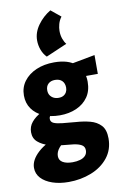

<svg xmlns="http://www.w3.org/2000/svg" viewBox="-110 -817 735 1166"><g transform="rotate(-10 257.5 -234.0)"><path d="M217 289Q161 289 117 274Q73 259 48 232Q23 205 23 168Q23 120 73 74Q123 28 224 -5L254 27Q219 48 198.5 72.5Q178 97 178 123Q178 149 200.5 162Q223 175 261 175Q286 175 307 169Q328 163 340 150Q352 137 352 117Q352 94 333.5 83.5Q315 73 284.5 69Q254 65 216 62Q174 58 134.5 46.5Q95 35 69 12.5Q43 -10 43 -48Q43 -83 65 -109.5Q87 -136 124 -156Q161 -176 204 -192L234 -159Q205 -147 187 -136.5Q169 -126 169 -108Q169 -89 187.5 -81Q206 -73 240 -69.5Q274 -66 322 -62Q369 -59 409 -48.5Q449 -38 474.5 -11Q500 16 500 70Q500 139 460.5 188.5Q421 238 356 263.5Q291 289 217 289ZM234 -119Q176 -119 132 -138.5Q88 -158 63.5 -193Q39 -228 39 -275Q39 -325 67 -362.5Q95 -400 143.5 -421Q192 -442 254 -442Q342 -442 388.5 -401Q435 -360 435 -291Q435 -235 408.5 -197Q382 -159 336.5 -139Q291 -119 234 -119ZM245 -225Q263 -225 275 -232Q287 -239 293.5 -251Q300 -263 300 -278Q300 -305 284.5 -320.5Q269 -336 241 -336Q215 -336 199.5 -321.5Q184 -307 184 -282Q184 -264 192 -251.5Q200 -239 213.5 -232Q227 -225 245 -225ZM325 -327 317 -408 504 -443V-327ZM287 -757 347 -708Q332 -688 326 -665.5Q320 -643 320 -624Q320 -597 328 -575Q336 -553 347 -540L217 -484Q197 -504 186.5 -532.5Q176 -561 176 -591Q176 -640 208 -684.5Q240 -729 287 -757Z"/></g></svg>

Font: Ysabeau Office Black
Style: Regular
Weight: 900
Designer: Christian Thalmann (Catharsis Fonts)
Version: Version 2.001;gftools[0.9.30]; featfreeze: tnum,lnum,ss02